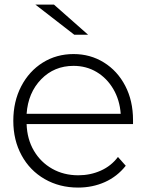

<svg xmlns="http://www.w3.org/2000/svg" viewBox="-20 -826 648 850"><path d="M136.7 -805.6H218.9L370 -672.2H308.9ZM568.9 -276.7H97.8Q100 -210 130 -158.9Q160 -107.8 211.1 -78.9Q262.2 -50 326.7 -50Q380 -50 426.1 -70.6Q472.2 -91.1 502.2 -131.1L536.7 -92.2Q498.9 -44.4 444.4 -20Q390 4.4 325.6 4.4Q243.3 4.4 177.8 -33.3Q112.2 -71.1 75.6 -138.3Q38.9 -205.6 38.9 -291.1Q38.9 -376.7 73.9 -443.9Q108.9 -511.1 169.4 -548.9Q230 -586.7 305.6 -586.7Q380 -586.7 440 -549.4Q500 -512.2 534.4 -446.1Q568.9 -380 568.9 -294.4ZM97.8 -322.2H514.4Q510 -383.3 481.7 -431.7Q453.3 -480 407.8 -507.2Q362.2 -534.4 305.6 -534.4Q220 -534.4 162.2 -475Q104.4 -415.6 97.8 -322.2Z"/></svg>

Font: Paperlogy 3 Light
Style: Regular
Weight: 300
Designer: redesigned by Lee Juim, glyphs from Gmarket Sans & Montserrat
Foundry: PT&
Version: Version 1.001